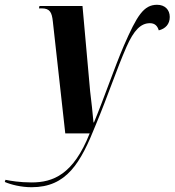

<svg xmlns="http://www.w3.org/2000/svg" viewBox="-134 -561 730 803"><path d="M-2 222C145 222 203 121 267 -40C318 -162 354 -272 395 -365C426 -435 455 -464 493 -464C515 -464 525 -451 530 -434C558 -441 576 -460 576 -490C576 -520 556 -541 523 -541C467 -541 439 -496 384 -370C344 -277 302 -152 259 -49H257C254 -83 248 -140 243 -179L211 -536H31L29 -526H40C75 -526 83 -509 87 -471L139 -3H241C173 169 88 202 -2 202C-52 202 -92 195 -111 191L-114 200C-89 211 -46 222 -2 222Z"/></svg>

Font: Noto Serif Display Condensed
Style: Bold Italic
Weight: 700
Width: 3
Italic angle: -12°
Designer: Monotype Design Team
Foundry: Monotype Imaging Inc.
Version: Version 2.009